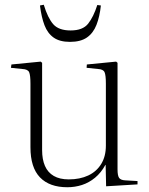

<svg xmlns="http://www.w3.org/2000/svg" viewBox="-20 -773 626 807"><path d="M263 14Q188 14 148 -27.5Q108 -69 108 -154V-421Q108 -457 102.5 -469.5Q97 -482 74 -483L26 -488L28 -502L151 -514L157 -509V-142Q157 -103 169 -75.5Q181 -48 206 -33.5Q231 -19 269 -19Q316 -19 351 -35.5Q386 -52 405.5 -84Q425 -116 425 -161V-421Q425 -457 419.5 -469.5Q414 -482 392 -483L344 -488L345 -502L468 -514L474 -509V-61Q474 -35 480.5 -25.5Q487 -16 506 -15L558 -12V2L426 10L424 -80H423Q405 -47 379.5 -26Q354 -5 324.5 4.5Q295 14 263 14ZM274 -597Q231 -597 205.5 -615Q180 -633 167 -667Q154 -701 148 -750L164 -753Q181 -697 204 -671Q227 -645 277 -645Q328 -645 350.5 -673.5Q373 -702 389 -752L404 -750Q399 -703 385.5 -668.5Q372 -634 345.5 -615.5Q319 -597 274 -597Z"/></svg>

Font: Literata 60pt ExtraLight
Style: Regular
Weight: 250
Designer: Latin by Veronika Burian and Jose Scaglione. Greek by Irene Vlachou. Cyrillic by Vera Evstafieva.
Foundry: TypeTogether
Version: Version 3.103;gftools[0.9.29]